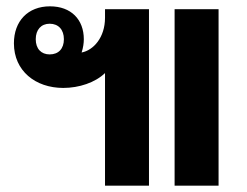

<svg xmlns="http://www.w3.org/2000/svg" viewBox="-20 -587 781 607"><path d="M312 0H451V-558H312V-531C312 -468 275 -428 238 -421C243 -436 245 -451 245 -463C245 -525 205 -567 138 -567C68 -567 24 -520 24 -450C24 -363 92 -309 180 -309C230 -309 281 -326 312 -356ZM532 0H671V-558H532ZM137 -415C110 -415 93 -433 93 -463C93 -493 110 -512 137 -512C165 -512 182 -493 182 -463C182 -433 165 -415 137 -415Z"/></svg>

Font: Noto Sans Thai Looped SemiCondensed
Style: Bold
Weight: 700
Width: 4
Designer: Sasikarn Vongin, Ben Mitchell
Foundry: The Fontpad Ltd
Version: Version 1.001